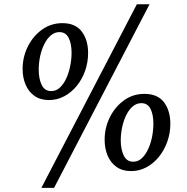

<svg xmlns="http://www.w3.org/2000/svg" viewBox="-20 -832 877 900"><path d="M209.5 -363Q169 -363 141.5 -382.5Q114 -402 100 -435Q86 -468 86 -508.5Q86 -564.5 110.2 -613.5Q134.5 -662.5 176.8 -693Q219 -723.5 272.5 -723.5Q334 -723.5 363.5 -683.8Q393 -644 393 -584Q393 -540 379 -500.2Q365 -460.5 339.8 -429.5Q314.5 -398.5 281.2 -380.8Q248 -363 209.5 -363ZM220 -405Q243 -405 260.8 -421.5Q278.5 -438 290.8 -464.8Q303 -491.5 309.2 -523.2Q315.5 -555 315.5 -584.5Q315.5 -627.5 301.8 -654.5Q288 -681.5 258.5 -681.5Q236.5 -681.5 218.5 -666.2Q200.5 -651 187.8 -625.5Q175 -600 168.2 -568.8Q161.5 -537.5 161.5 -506Q161.5 -462.5 175.5 -433.8Q189.5 -405 220 -405ZM621.5 -812H681L233.5 48.5H174ZM594.5 -30Q554 -30 526.2 -49.5Q498.5 -69 484.5 -102.5Q470.5 -136 470.5 -177Q470.5 -233 494.8 -282Q519 -331 561 -361.5Q603 -392 657 -392Q719 -392 748.8 -352.5Q778.5 -313 778.5 -251.5Q778.5 -208 764.2 -168Q750 -128 725 -97Q700 -66 666.5 -48Q633 -30 594.5 -30ZM604.5 -74Q627.5 -74 645 -90.5Q662.5 -107 674.8 -133.8Q687 -160.5 693 -191.5Q699 -222.5 699 -252.5Q699 -295 685.5 -321.8Q672 -348.5 642.5 -348.5Q620 -348.5 602 -333Q584 -317.5 571.5 -291.8Q559 -266 552.5 -235.2Q546 -204.5 546 -174Q546 -132.5 560 -103.2Q574 -74 604.5 -74Z"/></svg>

Font: Merriweather 24pt SemiCondensed
Style: Italic
Weight: 400
Width: 4
Italic angle: -7.8°
Designer: Eben Sorkin
Foundry: Eben Sorkin
Version: Version 2.101